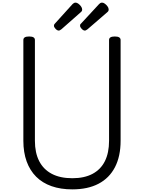

<svg xmlns="http://www.w3.org/2000/svg" viewBox="-20 -1424 1097 1463"><path d="M531 19Q442 19 372.5 -5.5Q303 -30 255.5 -77.5Q208 -125 183 -194Q158 -263 158 -351V-1119Q158 -1133 169 -1139.5Q180 -1146 202 -1146Q224 -1146 235 -1139.5Q246 -1133 246 -1119V-351Q246 -260 278.5 -196.5Q311 -133 374.5 -99.5Q438 -66 531 -66Q623 -66 685.5 -99.5Q748 -133 779.5 -196.5Q811 -260 811 -351V-1119Q811 -1133 822 -1139.5Q833 -1146 855 -1146Q899 -1146 899 -1119V-351Q899 -233 856 -150Q813 -67 731 -24Q649 19 531 19ZM428 -1191Q416 -1191 403.5 -1204Q391 -1217 391 -1228Q391 -1232 392.5 -1236Q394 -1240 400 -1246L533 -1393Q538 -1398 543.5 -1401Q549 -1404 556 -1404Q566 -1404 577.5 -1395.5Q589 -1387 597.5 -1375Q606 -1363 606 -1352Q606 -1345 603.5 -1340Q601 -1335 591 -1327L448 -1201Q442 -1197 437 -1194Q432 -1191 428 -1191ZM627 -1191Q615 -1191 602.5 -1204Q590 -1217 590 -1228Q590 -1232 591 -1236Q592 -1240 599 -1246L735 -1393Q740 -1398 745 -1401Q750 -1404 758 -1404Q768 -1404 779.5 -1395.5Q791 -1387 799.5 -1375Q808 -1363 808 -1352Q808 -1345 805.5 -1340Q803 -1335 793 -1327L647 -1201Q641 -1197 636 -1194Q631 -1191 627 -1191Z"/></svg>

Font: Playwrite BR
Style: Regular
Weight: 400
Designer: Veronika Burian, José Scaglione
Foundry: TypeTogether
Version: Version 1.002